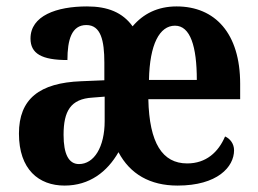

<svg xmlns="http://www.w3.org/2000/svg" viewBox="-20 -568 804 598"><path d="M181 10C259 10 314 -33 349 -94C385 -26 447 10 533 10C657 10 709 -48 709 -100C709 -120 697 -136 681 -143C660 -94 622 -59 563 -59C486 -59 445 -122 442 -259H728V-307C728 -464 650 -548 530 -548C471 -548 426 -525 393 -486C362 -529 316 -548 251 -548C156 -548 75 -519 75 -448C75 -401 110 -381 190 -381C190 -444 203 -490 249 -490C294 -490 305 -442 305 -373V-318L233 -315C103 -310 39 -260 39 -152C39 -40 101 10 181 10ZM593 -319H444C446 -430 477 -488 525 -488C573 -488 593 -423 593 -319ZM226 -57C194 -57 178 -88 178 -148C178 -222 200 -260 268 -264L306 -267V-191C306 -110 273 -57 226 -57Z"/></svg>

Font: Noto Serif Tamil Condensed
Style: Bold Italic
Weight: 700
Width: 3
Italic angle: -12°
Designer: Indian Type Foundry, Tom Grace, and the Monotype Design Team
Foundry: Monotype Imaging Inc.
Version: Version 2.003